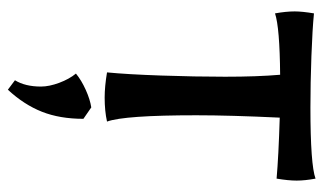

<svg xmlns="http://www.w3.org/2000/svg" viewBox="-187 -383 822 488"><g transform="rotate(90 224.0 -139.0)"><path d="M164 0Q169 -51 172 -137.5Q175 -224 175 -300Q175 -382 170 -440Q50 -439 14 -427Q9 -455 9 -477Q9 -496 14 -526Q54 -522 122.5 -519.5Q191 -517 253 -517Q399 -517 434 -530Q439 -503 439 -482Q439 -461 434 -431Q377 -436 279 -439Q273 -313 273 -227Q273 -44 289 0Q262 6 228 6Q200 6 164 0ZM184 234Q200 208 200 168Q200 147 190.5 121.5Q181 96 167 79Q184 65 208.5 54Q233 43 253 40L282 60Q282 120 264 165.5Q246 211 208 252Z"/></g></svg>

Font: Mirza Medium
Style: Regular
Weight: 500
Designer: Arabic design by Kourosh Beigpour, Latin design by Eduardo Tunni, engineering by Lasse Fister
Version: Version 1.0010g